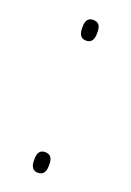

<svg xmlns="http://www.w3.org/2000/svg" viewBox="-98 -487 363 533"><g transform="rotate(20 83.5 -220.0)"><path d="M84 6Q73.5 6 68 -1.2Q62.5 -8.5 62.5 -22.5V-27.5Q62.5 -41.5 68 -48.2Q73.5 -55 84 -55Q95.5 -55 101 -48.2Q106.5 -41.5 106.5 -27.5V-22.5Q106.5 -8.5 101 -1.2Q95.5 6 84 6ZM84 -384.5Q73.5 -384.5 68 -391.8Q62.5 -399 62.5 -413V-418Q62.5 -432 68 -438.8Q73.5 -445.5 84 -445.5Q95.5 -445.5 101 -438.8Q106.5 -432 106.5 -418V-413Q106.5 -399 101 -391.8Q95.5 -384.5 84 -384.5Z"/></g></svg>

Font: Anek Odia Medium Thin
Style: Regular
Weight: 250
Version: Version 1.003